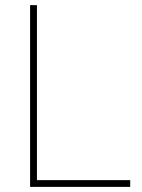

<svg xmlns="http://www.w3.org/2000/svg" viewBox="-20 -731 556 751"><path d="M124.5 -26.4H489.3V0H97.7V-710.9H124.5Z"/></svg>

Font: RobotoDraft Thin
Style: Regular
Weight: 250
Version: Version 2.001153; 2014